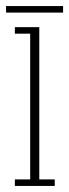

<svg xmlns="http://www.w3.org/2000/svg" viewBox="-29 -613 228 633"><path d="M20 0V-21.5H70.5V-502H20V-523.5H100.5V-21.5H151.5V0ZM-9 -571.5V-593H179V-571.5Z"/></svg>

Font: Imbue 48pt Thin
Style: Regular
Weight: 250
Designer: Tyler Finck
Foundry: Etcetera Type Company
Version: Version 1.102